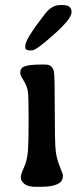

<svg xmlns="http://www.w3.org/2000/svg" viewBox="-20 -742 326 753"><path d="M106.4 -544.4H97.2Q79.1 -544.4 79.1 -556.2V-563Q79.1 -587.9 157.2 -688.5Q183.6 -722.2 215.8 -722.2H225.6Q260.7 -722.2 260.7 -695.3L260.3 -692.9Q260.3 -668 190.7 -606.2Q121.1 -544.4 106.4 -544.4ZM139.2 -9.3H119.6Q88.9 -9.3 75.2 -21.2Q61.5 -33.2 61.5 -46.1Q61.5 -59.1 74 -85.4Q86.4 -111.8 89.4 -148.7Q92.3 -185.5 92.3 -275.6Q92.3 -365.7 89.1 -385Q85.9 -404.3 72.8 -425.8Q59.6 -447.3 59.6 -453.1V-458Q59.6 -476.6 79.1 -482.7Q98.6 -488.8 139.6 -488.8H157.7Q185.5 -488.8 191.4 -461.4Q194.8 -445.8 194.8 -313.2Q194.8 -180.7 198.5 -150.1Q202.1 -119.6 214.4 -89.1Q226.6 -58.6 226.6 -56.6V-50.8Q226.6 -9.3 139.2 -9.3Z"/></svg>

Font: Averia Libre
Style: Regular
Weight: 400
Version: Version 1.002